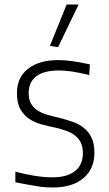

<svg xmlns="http://www.w3.org/2000/svg" viewBox="-20 -819 483 850"><path d="M201 -616 275 -799H328L237 -610ZM215 11Q199 11 183 10Q167 9 147.5 6Q128 3 104 -1.5Q80 -6 48 -12V-59Q93 -47 134.5 -40.5Q176 -34 212 -34Q278 -34 312.5 -62Q347 -90 347 -141Q347 -169 337.5 -188Q328 -207 311.5 -219.5Q295 -232 273 -240Q251 -248 225 -254Q195 -260 165 -268Q135 -276 110.5 -292Q86 -308 70.5 -335Q55 -362 55 -407Q55 -476 104 -514.5Q153 -553 238 -553Q253 -553 266 -552Q279 -551 295 -549Q311 -547 331 -543.5Q351 -540 378 -534L375 -487Q328 -498 298 -502.5Q268 -507 241 -507Q175 -507 141 -481.5Q107 -456 107 -407Q107 -378 117.5 -360Q128 -342 146.5 -330Q165 -318 189 -311Q213 -304 240 -298Q272 -290 301 -280Q330 -270 351.5 -252.5Q373 -235 385.5 -209Q398 -183 398 -143Q398 -71 349 -30Q300 11 215 11Z"/></svg>

Font: Encode Sans Normal
Style: ExtraLight
Weight: 200
Designer: Pablo Impallari, Andres Torresi
Foundry: Pablo Impallari, Andres Torresi
Version: Version 1.000; ttfautohint (v1.00) -l 8 -r 50 -G 200 -x 14 -